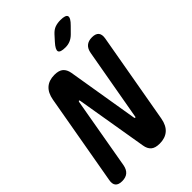

<svg xmlns="http://www.w3.org/2000/svg" viewBox="-291 -1054 1169 1169"><g transform="rotate(-45 293.5 -470.0)"><path d="M91.8 -638.9Q100.9 -689.8 129.5 -714.9Q158.2 -740 205.4 -740Q243.5 -740 262.4 -723.6Q281.2 -707.3 286.9 -675.3L363.5 -213Q364.5 -210 365.3 -208.5Q366.2 -207 368.2 -207Q370.2 -207 371.7 -208.5Q373.2 -210 373.2 -213L455.5 -677.5Q460.9 -708.9 479 -724.4Q497.1 -740 528.5 -740Q559.9 -740 572.9 -724.4Q585.9 -708.9 580.5 -677.5L477.2 -91.1Q468.1 -40.2 439 -15.1Q409.8 10 362.6 10Q324.5 10 305.8 -6.4Q287.1 -22.7 282.1 -54.7L204.5 -517Q204.5 -520 203.2 -521.5Q201.8 -523 199.8 -523Q197.8 -523 196.8 -521.5Q195.8 -520 194.8 -517L113.5 -52.5Q107.4 -21.1 89.2 -5.6Q70.9 10 39.5 10Q8.1 10 -4.8 -5.6Q-17.6 -21.1 -11.5 -52.5ZM371.6 -810Q326.6 -810 321.5 -826.9Q316.5 -843.8 349.3 -880L380.2 -914.2Q399.9 -935.6 420.5 -942.8Q441.2 -950 466.6 -950Q511.9 -950 516.8 -932.6Q521.6 -915.2 486.8 -880.8L450.1 -843.8Q432.5 -826.2 413.2 -818.1Q393.9 -810 371.6 -810Z"/></g></svg>

Font: Maple Mono
Style: Italic
Weight: 400
Italic angle: -10°
Monospace: yes
Designer: subframe7536
Version: Version 7.300